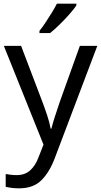

<svg xmlns="http://www.w3.org/2000/svg" viewBox="-20 -786 550 1046"><path d="M1 -536H95L211 -231Q226 -191 238 -154.5Q250 -118 256 -85H260Q266 -110 279 -150.5Q292 -191 306 -232L415 -536H510L279 74Q251 150 206.5 195Q162 240 84 240Q60 240 42 237.5Q24 235 11 232V162Q22 164 37.5 166Q53 168 70 168Q116 168 144.5 142Q173 116 189 73L217 2ZM396 -766V-756Q384 -738 359 -709.5Q334 -681 305 -652.5Q276 -624 253 -606H195V-618Q210 -636 227.5 -662.5Q245 -689 262 -716.5Q279 -744 290 -766Z"/></svg>

Font: Noto IKEA Arabic
Style: Regular
Weight: 400
Designer: Monotype Design Team
Foundry: Monotype Imaging Inc.
Version: Version 1.200